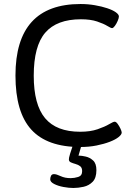

<svg xmlns="http://www.w3.org/2000/svg" viewBox="-20 -726 659 956"><path d="M381 -706Q418 -706 452.5 -700Q487 -694 514 -685Q541 -676 556.5 -665Q572 -654 572 -644Q572 -636 566 -622Q560 -608 552 -597Q544 -586 538 -586Q532 -586 514 -597Q496 -608 463.5 -619Q431 -630 383 -630Q263 -630 205.5 -563.5Q148 -497 148 -349Q148 -205 204.5 -137.5Q261 -70 379 -70Q430 -70 466 -82.5Q502 -95 523 -107.5Q544 -120 551 -120Q558 -120 566 -109Q574 -98 580 -85Q586 -72 586 -66Q586 -56 570.5 -43.5Q555 -31 526.5 -20Q498 -9 460.5 -1.5Q423 6 379 6Q215 6 136 -80.5Q57 -167 57 -350Q57 -706 381 -706ZM385 0 368 59 359 49H375Q386 49 406.5 53.5Q427 58 443.5 73Q460 88 460 121Q460 160 441.5 179Q423 198 396.5 204Q370 210 345 210Q323 210 296 205Q269 200 249.5 190Q230 180 230 167Q230 158 234 149.5Q238 141 249 141Q261 141 282 151Q303 161 332 161Q350 161 369.5 155Q389 149 389 126Q389 109 379 101.5Q369 94 356 90.5Q343 87 333 82.5Q323 78 323 68Q323 64 324 58.5Q325 53 329 39.5Q333 26 342 0Z"/></svg>

Font: Asap VF Beta
Style: Regular
Weight: 400
Designer: Pablo Cosgaya
Foundry: Pablo Cosgaya
Version: Version 1.007